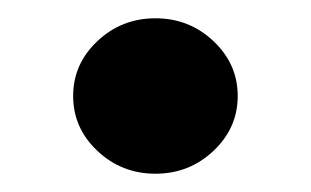

<svg xmlns="http://www.w3.org/2000/svg" viewBox="-20 -440 340 210"><path d="M240 -335Q240 -300 213.5 -275Q187 -250 150 -250Q113 -250 86.5 -275Q60 -300 60 -335Q60 -370 86.5 -395Q113 -420 150 -420Q187 -420 213.5 -395Q240 -370 240 -335Z"/></svg>

Font: Goli Bold
Style: Regular
Weight: 700
Designer: jaikishan Patel
Foundry: MagicType
Version: Version 1.000